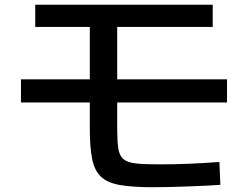

<svg xmlns="http://www.w3.org/2000/svg" viewBox="-20 -748 1040 806"><path d="M623 38Q538 38 485 29Q432 20 404.5 -5.5Q377 -31 367 -80Q357 -129 357 -208V-635H128V-728H873V-635H472V-210Q472 -156 476.5 -125.5Q481 -95 497.5 -80.5Q514 -66 549.5 -62Q585 -58 646 -58Q713 -58 772 -60.5Q831 -63 901 -68L905 28Q880 30 845 31.5Q810 33 771.5 34.5Q733 36 694.5 37Q656 38 623 38ZM68 -318V-415H933V-318Z"/></svg>

Font: M PLUS 1 Thin Medium
Style: Regular
Weight: 500
Version: Version 1.001